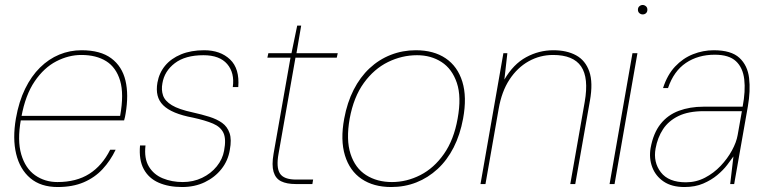

<svg xmlns="http://www.w3.org/2000/svg" viewBox="-20 -740 3089 772"><path d="M212 12Q144 12 102 -23.5Q60 -59 45 -121Q30 -183 44 -264Q56 -332 81 -383Q106 -434 141 -468.5Q176 -503 218.5 -520.5Q261 -538 308 -538Q384 -538 427.5 -505.5Q471 -473 484.5 -416Q498 -359 485 -283Q484 -275 482.5 -269.5Q481 -264 479 -256H54L57 -274H463Q479 -362 463 -415.5Q447 -469 407 -494Q367 -519 307 -519Q256 -519 206.5 -493.5Q157 -468 119.5 -413Q82 -358 66 -270L64 -259Q49 -175 65.5 -119Q82 -63 121 -35.5Q160 -8 211 -8Q287 -8 339 -41Q391 -74 423 -138H445Q424 -94 392.5 -60Q361 -26 316.5 -7Q272 12 212 12Z M712 12Q658 12 618 -5.5Q578 -23 558 -60Q538 -97 543 -155H565Q559 -103 578.5 -70.5Q598 -38 634.5 -23Q671 -8 715 -8Q757 -8 792.5 -25Q828 -42 851.5 -71Q875 -100 881 -134Q890 -181 878.5 -205.5Q867 -230 836.5 -243Q806 -256 756 -267Q713 -275 683 -287.5Q653 -300 636 -317Q619 -334 613.5 -356.5Q608 -379 613 -408Q620 -447 644 -476Q668 -505 708 -521.5Q748 -538 801 -538Q866 -538 905 -501Q944 -464 938 -390H916Q924 -447 893.5 -482.5Q863 -518 798 -518Q725 -518 683 -486Q641 -454 633 -405Q628 -379 635.5 -356.5Q643 -334 671 -317Q699 -300 755 -288Q791 -280 821.5 -270.5Q852 -261 873 -246Q894 -231 903 -205Q912 -179 904 -137Q897 -94 870.5 -60.5Q844 -27 803.5 -7.5Q763 12 712 12Z M1169 0Q1133 0 1110.5 -11Q1088 -22 1080 -49Q1072 -76 1080 -122L1148 -508H1055L1059 -526H1152L1175 -637H1191L1172 -526H1338L1334 -508H1168L1100 -122Q1090 -67 1105.5 -42.5Q1121 -18 1171 -18H1239L1236 0Z M1553 12Q1482 12 1434 -20.5Q1386 -53 1367 -115Q1348 -177 1364 -263Q1376 -328 1402 -379Q1428 -430 1466 -465.5Q1504 -501 1551.5 -519.5Q1599 -538 1652 -538Q1724 -538 1772 -505.5Q1820 -473 1839 -411.5Q1858 -350 1842 -263Q1830 -198 1804 -147Q1778 -96 1739.5 -60.5Q1701 -25 1654 -6.5Q1607 12 1553 12ZM1556 -8Q1615 -8 1670 -36Q1725 -64 1765 -121Q1805 -178 1820 -263Q1836 -350 1817 -406.5Q1798 -463 1755.5 -490.5Q1713 -518 1657 -518Q1596 -518 1540 -490.5Q1484 -463 1443 -406.5Q1402 -350 1386 -263Q1371 -178 1389.5 -121Q1408 -64 1452 -36Q1496 -8 1556 -8Z M1912 0 2004 -526H2020L2008 -420Q2044 -482 2095.5 -510Q2147 -538 2205 -538Q2259 -538 2296.5 -517.5Q2334 -497 2349.5 -452.5Q2365 -408 2352 -335L2293 0H2273L2331 -330Q2348 -427 2316.5 -473Q2285 -519 2204 -519Q2151 -519 2105.5 -493.5Q2060 -468 2028.5 -420Q1997 -372 1985 -302L1932 0Z M2431 0 2523 -526H2543L2451 0ZM2564 -682Q2557 -682 2551 -687Q2545 -692 2545 -701Q2545 -710 2551 -715Q2557 -720 2564 -720Q2571 -720 2577 -715Q2583 -710 2583 -701Q2583 -692 2577.5 -687Q2572 -682 2564 -682Z M2732 12Q2681 12 2648.5 -10Q2616 -32 2602.5 -68Q2589 -104 2596 -145Q2607 -205 2636 -241.5Q2665 -278 2709.5 -294.5Q2754 -311 2808 -311H2966Q2978 -374 2972.5 -421Q2967 -468 2939 -494Q2911 -520 2854 -520Q2787 -520 2738 -487Q2689 -454 2666 -386H2646Q2663 -439 2694.5 -472.5Q2726 -506 2766.5 -522Q2807 -538 2850 -538Q2920 -538 2953 -507.5Q2986 -477 2992 -426Q2998 -375 2987 -312L2932 0H2916L2929 -111Q2920 -98 2904 -77Q2888 -56 2864 -36Q2840 -16 2807.5 -2Q2775 12 2732 12ZM2738 -7Q2779 -7 2814.5 -25.5Q2850 -44 2877.5 -73Q2905 -102 2923 -135Q2941 -168 2946 -197L2963 -293H2810Q2748 -293 2708 -273.5Q2668 -254 2646 -220.5Q2624 -187 2616 -143Q2606 -88 2637 -47.5Q2668 -7 2738 -7Z"/></svg>

Font: DM Sans 9pt Thin
Style: Italic
Weight: 250
Italic angle: -10°
Version: Version 4.004;gftools[0.9.30]